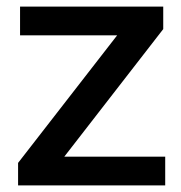

<svg xmlns="http://www.w3.org/2000/svg" viewBox="-20 -564 552 584"><path d="M35 0V-68.5L353 -478V-456.5H41V-544H476.5V-475.5L158.5 -65.5V-87.5H482.5V0Z"/></svg>

Font: Encode Sans SemiExpanded Medium
Style: Regular
Weight: 500
Width: 6
Designer: Multiple Designers
Foundry: Impallari Type
Version: Version 3.002